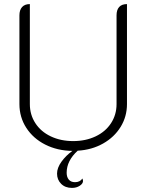

<svg xmlns="http://www.w3.org/2000/svg" viewBox="-20 -729 716 939"><path d="M601 -709V-220Q601 -159 570 -108.5Q539 -58 484 -27Q429 4 360 8Q306 57 306 116Q306 137 316.5 149.5Q327 162 347 162Q371 162 383 144Q386 152 386 156Q386 169 370 179.5Q354 190 332 190Q299 190 279 170Q259 150 259 120Q259 92 280.5 62Q302 32 334 9Q260 8 201 -22Q142 -52 108.5 -104Q75 -156 75 -220V-654Q75 -680 88 -694.5Q101 -709 126 -709V-220Q126 -168 153 -126.5Q180 -85 228.5 -62Q277 -39 338 -39Q399 -39 447.5 -62Q496 -85 523 -126.5Q550 -168 550 -220V-654Q550 -681 563 -695Q576 -709 601 -709Z"/></svg>

Font: K2D Thin
Style: Regular
Weight: 100
Designer: Katatrad Aksorn Co.,Ltd.
Foundry: Cadson Demak Co.,Ltd.
Version: Version 1.000; ttfautohint (v1.6)